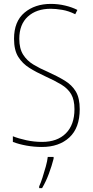

<svg xmlns="http://www.w3.org/2000/svg" viewBox="-20 -744 475 985"><path d="M389 -184Q389 -88 336 -39Q283 10 195 10Q155 10 116 3Q77 -4 46 -16V-45Q76 -33 115.5 -24.5Q155 -16 196 -16Q274 -16 318 -60Q362 -104 362 -184Q362 -232 345 -261Q328 -290 294 -310.5Q260 -331 211 -353Q167 -373 131 -395.5Q95 -418 73.5 -452.5Q52 -487 52 -545Q52 -634 105.5 -679Q159 -724 241 -724Q278 -724 314 -715.5Q350 -707 377 -693L366 -671Q332 -688 299 -693.5Q266 -699 240 -699Q167 -699 123 -659Q79 -619 79 -545Q79 -495 98.5 -464Q118 -433 151 -413Q184 -393 224 -376Q275 -353 312 -330.5Q349 -308 369 -274.5Q389 -241 389 -184ZM255 70Q246 106 231 146.5Q216 187 196 221H181V212Q189 195 198 167Q207 139 215 110Q223 81 225 61H255Z"/></svg>

Font: Noto Sans Lao Looped Condensed Thin
Style: Regular
Weight: 100
Width: 3
Designer: Mark Frömberg, Ben Mitchell
Foundry: The Fontpad Ltd
Version: Version 1.002; ttfautohint (v1.8.4.7-5d5b)